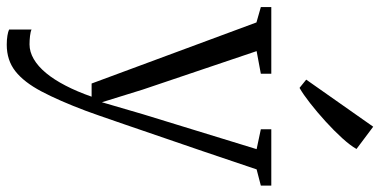

<svg xmlns="http://www.w3.org/2000/svg" viewBox="-300 -576 1126 569"><g transform="rotate(90 262.5 -291.0)"><path d="M110 251.5Q95 251.5 83 249.5Q71 247.5 65 244.5V178Q71 181 83.8 182.5Q96.5 184 109 184Q131 184 152.5 171.5Q174 159 193.8 135.2Q213.5 111.5 231.2 77.2Q249 43 264 0H225L44 -488.5L-1.5 -501.5V-532.5H196V-501.5L129 -489L243 -151.5L280.5 -30.5L316 -152L419.5 -489L360.5 -501.5V-532.5H527.5V-501.5L479.5 -489Q450.5 -402 425.5 -329.2Q400.5 -256.5 380.5 -198Q360.5 -139.5 345.5 -95.8Q330.5 -52 320.5 -23.5Q310.5 5 306 17Q276 96.5 248.5 148.5Q221 200.5 188.5 226Q156 251.5 110 251.5ZM237.5 -616.5 213.5 -636 353 -834.5 419 -785Q409 -767 386.8 -742.5Q364.5 -718 337 -693Q309.5 -668 283.2 -647.5Q257 -627 238.5 -616.5Z"/></g></svg>

Font: Merriweather 72pt Light
Style: Regular
Weight: 300
Version: Version 2.100